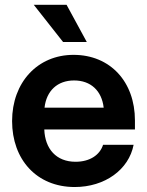

<svg xmlns="http://www.w3.org/2000/svg" viewBox="-20 -751 598 783"><path d="M284.7 11.7C407.7 11.7 505.4 -59.1 524.9 -160.6H400.4C387.2 -119.1 346.7 -91.3 288.1 -91.3C209.5 -91.3 163.6 -143.6 160.6 -223.1H530.3V-259.8C530.3 -417.5 429.7 -527.3 279.8 -527.3C132.8 -527.3 29.3 -414.6 29.3 -257.3C29.3 -101.1 128.9 11.7 284.7 11.7ZM237.3 -579.6H334L251.5 -731.4H117.7ZM161.6 -312C169.4 -380.9 214.4 -422.9 282.2 -422.9C350.1 -422.9 395 -380.9 402.8 -312Z"/></svg>

Font: Raveo Display Display SemiBold
Style: Regular
Weight: 600
Designer: Jakub Foglar, Rasmus Andersson (Inter)
Foundry: Jakubfoglar.com
Version: Version 1.100;Glyphs 3.2.3 (3260)